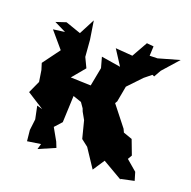

<svg xmlns="http://www.w3.org/2000/svg" viewBox="-110 -670 809 815"><g transform="rotate(20 294.5 -263.0)"><path d="M262 -195 267 -182 285 -150 305 -72 336 -48 391 35 426 -18 519 36 514 32 575 19 564 -18 516 -59 527 -78 502 -144 462 -158 455 -173 377 -272 383 -261 390 -273 403 -344 461 -405 492 -430 501 -426 519 -458 583 -530 488 -503 453 -502 455 -545 424 -548 384 -477 307 -483 351 -415 264 -429 277 -382 261 -298 170 -301 219 -360 198 -404 192 -479 179 -562 142 -491 73 -515 28 -500 81 -474 29 -467 92 -393V-397L33 -317L42 -288L50 -237L25 -182L102 -133L77 -140L89 -82L83 -32L88 17L148 8L141 33L215 1L205 -24L174 -79L203 -111L208 -231L246 -218Z"/></g></svg>

Font: Asimov Aggro
Style: Medium
Weight: 500
Designer: Google
Version: Version 2.000980; 2014